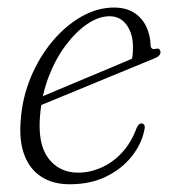

<svg xmlns="http://www.w3.org/2000/svg" viewBox="-20 -468 443 496"><path d="M62 -207.5Q62 -207.5 81.2 -215.5Q100.5 -223.5 131.2 -236.5Q162 -249.5 197.8 -264.5Q233.5 -279.5 267.2 -293.5Q301 -307.5 325 -318L318 -305.5Q321 -314 322.2 -323Q323.5 -332 323.5 -346Q323.5 -381 307.2 -403.5Q291 -426 263 -426Q235 -426 205.5 -406Q176 -386 149.8 -351Q123.5 -316 105.8 -269.8Q88 -223.5 83.5 -170Q77 -96 105 -59Q133 -22 182 -22Q212 -22 241.2 -34.8Q270.5 -47.5 294.5 -73Q318.5 -98.5 333 -137.5Q336 -144 339.2 -146.8Q342.5 -149.5 346 -149Q350.5 -149 352.8 -145Q355 -141 353 -132.5Q346 -96.5 320.5 -64.2Q295 -32 254.5 -12Q214 8 160 8Q116.5 8 86.5 -11.5Q56.5 -31 42.8 -68Q29 -105 33.5 -157Q37.5 -215 59.2 -267.5Q81 -320 115 -360.8Q149 -401.5 190.2 -425Q231.5 -448.5 274.5 -448.5Q305 -448.5 325.8 -435.5Q346.5 -422.5 357.5 -400Q368.5 -377.5 369 -350.5Q369.5 -345 372.5 -342.8Q375.5 -340.5 381 -341.5Q387 -343.5 390.5 -341.5Q394 -339.5 394.5 -334Q395 -329 391.2 -324.8Q387.5 -320.5 377.5 -316.5Q359 -309 328.8 -296.5Q298.5 -284 263.2 -269.5Q228 -255 193 -240.5Q158 -226 129.2 -214.2Q100.5 -202.5 83 -195.2Q65.5 -188 65.5 -188Z"/></svg>

Font: Fraunces 72pt Soft Wonky ExtraLight
Style: Italic
Weight: 250
Italic angle: -16°
Version: Version 1.000;[b76b70a41]